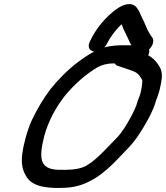

<svg xmlns="http://www.w3.org/2000/svg" viewBox="-20 -887 814 942"><path d="M728.8 -670C733.1 -681.7 733.1 -695.2 727.4 -702.7L721.8 -710.2L710.8 -727.7C698.8 -746.7 690.1 -776.2 676.6 -800.9C668.1 -816.3 665.3 -831.5 650.4 -850.2C623.4 -881.9 579.4 -862.7 550.6 -841.7C498.6 -803.7 451 -748.6 420.4 -682.4C394.7 -626.6 473.3 -613.4 504 -671.4L509.6 -681.5C512.8 -687.2 514.9 -691.9 521.9 -702.8C540.3 -729 557.5 -751.5 576.7 -768.1C585.8 -740.5 601.1 -715.6 611.1 -691.6C619 -672.4 628.5 -658.7 636.3 -646.3L641.4 -638.3C646.5 -630.2 656.2 -625 668.1 -625C694.2 -625 720.2 -647 728.8 -670ZM542.1 -576C545.1 -571.4 551 -566.2 557.4 -564L581.4 -556.1C608.5 -546.6 626.4 -541.8 645.6 -532.2C659.5 -524.2 664.9 -515.4 677.5 -495.3C680.1 -490.4 675 -443.9 665.4 -417.5C658.7 -401.1 653 -385 648.6 -369.2C646.1 -361.6 638 -343.1 625.2 -318.9C603.1 -276.9 577 -235.4 554.1 -212.1C500.4 -157.7 439 -85.5 385.7 -66C354.2 -54.5 312 -52.6 265.7 -54C171.8 -57 171.1 -114.2 197.1 -219.7C217.7 -294.9 253.9 -359.1 296.3 -414.4C342.2 -471.3 402 -524.1 459.9 -557.8C480.6 -569.4 508.6 -576 539 -576ZM680.9 -665H571.9C556 -665 537.1 -663.1 515.8 -659.7C457.4 -650.8 403.2 -612.2 362.5 -582.5C314.2 -546.2 265 -496.7 226.7 -448.5C192.4 -403.5 161.6 -350.5 136.1 -297.4C111.6 -243 94.3 -173.6 88.8 -129.9C83.1 -79.2 91.8 -46.5 112.6 -15.9C144.9 31.6 220.1 38.7 304.8 34C414.2 28.3 495.4 -41.2 560.3 -109.7C601.3 -154 625.8 -173 662.2 -227.8C685.8 -262.9 724.7 -329.3 739.7 -375.1C743.7 -387.5 746.8 -399.1 753.6 -415.5C761 -435.5 766.3 -456.7 770.6 -481.5C776.6 -511.5 775.4 -538 764.2 -557.2C750 -581.9 734.2 -600.5 707.3 -615.5C707.5 -616 709 -619.4 709.6 -621C719.1 -646.6 704.2 -665 680.9 -665Z"/></svg>

Font: Just Breathe
Style: BdObl7
Weight: 400
Foundry: Cannot Into Space Fonts
Version: Version 0.72